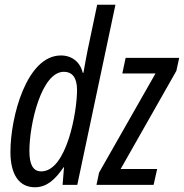

<svg xmlns="http://www.w3.org/2000/svg" viewBox="-20 -780 776 810"><path d="M127 10C176 10 211 -20 248 -74H250L244 0H306L467 -760H390L350 -570C344 -541 338 -507 332 -473H329C318 -519 283 -546 237 -546C92 -546 24 -286 24 -139C24 -43 61 10 127 10ZM387 0H628L643 -67H489L724 -481L736 -536H510L496 -470H636L398 -52ZM154 -57C120 -57 104 -85 104 -143C104 -257 155 -477 249 -477C287 -477 305 -450 305 -400C305 -307 261 -57 154 -57Z"/></svg>

Font: Noto Sans ExtraCondensed
Style: Italic
Weight: 400
Width: 2
Italic angle: -12°
Designer: Monotype Design Team
Foundry: Monotype Imaging Inc.
Version: Version 2.013